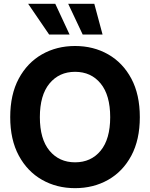

<svg xmlns="http://www.w3.org/2000/svg" viewBox="-20 -979 789 1009"><path d="M374.5 9.8Q277.8 9.8 200.7 -34.2Q123.5 -78.1 78.6 -161.6Q33.7 -245.1 33.7 -363.3Q33.7 -482.4 78.6 -565.9Q123.5 -649.4 200.7 -693.4Q277.8 -737.3 374.5 -737.3Q471.2 -737.3 548.3 -693.4Q625.5 -649.4 670.2 -565.9Q714.8 -482.4 714.8 -363.3Q714.8 -244.6 670.2 -161.1Q625.5 -77.6 548.3 -33.9Q471.2 9.8 374.5 9.8ZM374.5 -126Q458.5 -126 508.8 -187Q559.1 -248 559.1 -363.3Q559.1 -479 508.8 -540.3Q458.5 -601.6 374.5 -601.6Q291 -601.6 240.2 -540.3Q189.5 -479 189.5 -363.3Q189.5 -248 240.2 -187Q291 -126 374.5 -126ZM238.3 -797.4 127.9 -959H270.5L345.7 -797.4ZM414.6 -797.4 338.4 -959H475.6L519 -797.4Z"/></svg>

Font: Inter Tight
Style: Bold
Weight: 700
Designer: Rasmus Andersson
Foundry: rsms
Version: Version 3.004; ttfautohint (v1.8.4.7-5d5b)